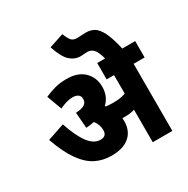

<svg xmlns="http://www.w3.org/2000/svg" viewBox="-197 -1068 1210 1239"><g transform="rotate(-30 408.5 -448.0)"><path d="M498 -211Q498 -138 451 -97.5Q404 -57 317 -57Q254 -57 201 -83Q148 -109 102.5 -172Q57 -235 17 -347L144 -390Q178 -288 217.5 -235Q257 -182 306 -182Q352 -182 352 -227Q352 -269 325 -303Q296 -297 264 -295L255 -412Q303 -415 321.5 -428.5Q340 -442 340 -466Q340 -489 325 -499.5Q310 -510 286 -510Q262 -510 237 -502.5Q212 -495 187 -483L146 -594Q179 -609 219.5 -620.5Q260 -632 310 -632Q395 -632 440.5 -587Q486 -542 486 -473Q486 -402 438 -357Q440 -354 443 -351Q455 -350 468 -349Q481 -348 497 -348Q522 -348 544.5 -351Q567 -354 589 -362V-500H534V-622H593Q577 -680 558 -698Q539 -716 514 -716Q501 -716 488 -714.5Q475 -713 465 -713Q421 -713 386.5 -744Q352 -775 324 -860L432 -896Q447 -857 461 -841.5Q475 -826 503 -826Q520 -826 534.5 -827.5Q549 -829 568 -829Q602 -829 629 -813.5Q656 -798 678.5 -753.5Q701 -709 721 -622H817V-500H735V0H589V-242Q570 -236 551 -234Q532 -232 512 -232Q505 -232 497 -232Q498 -221 498 -211Z"/></g></svg>

Font: Noto Sans Devanagari UI SemiCondensed ExtraBold
Style: Regular
Weight: 800
Width: 4
Designer: Jelle Bosma - Monotype Design Team
Foundry: Monotype Imaging Inc.
Version: Version 2.004; ttfautohint (v1.8.4.7-5d5b)